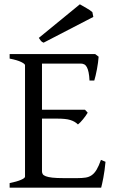

<svg xmlns="http://www.w3.org/2000/svg" viewBox="-20 -864 536 884"><path d="M465.8 -119.1Q461.9 -77.1 455.8 -45.7Q449.7 -14.2 445.8 0H24.4V-21Q57.6 -27.8 76.4 -35.9Q95.2 -43.9 95.2 -50.8V-564Q95.2 -569.8 77.4 -578.6Q59.6 -587.4 24.4 -594.2V-615.2H418L434.1 -603Q433.1 -590.3 431.2 -575.2Q429.2 -560.1 426.3 -544.9Q423.3 -529.8 420.2 -516.1Q417 -502.4 414.1 -493.2H392.1Q391.1 -515.6 387.9 -530.8Q384.8 -545.9 379.9 -554.9Q375 -564 367.9 -567.6Q360.8 -571.3 352.1 -571.3H173.3V-358.9H371.1L383.8 -345.2Q379.9 -338.4 374.3 -330.6Q368.7 -322.8 362.5 -315.2Q356.4 -307.6 350.3 -301.3Q344.2 -294.9 338.9 -291Q331.5 -298.3 323 -303.2Q314.5 -308.1 303.5 -311.5Q292.5 -314.9 277.6 -316.4Q262.7 -317.9 242.2 -317.9H173.3V-75.2Q173.3 -67.9 176.8 -62.3Q180.2 -56.6 190.9 -52.5Q201.7 -48.3 221.2 -46.1Q240.7 -43.9 272.9 -43.9H335.9Q358.4 -43.9 374.3 -46.4Q390.1 -48.8 402.3 -57.4Q414.6 -65.9 424.6 -82.5Q434.6 -99.1 444.8 -127.9ZM180.7 -667.5Q172.4 -670.9 168.7 -675.5Q165 -680.2 158.7 -689.5L347.7 -844.2Q352.5 -841.3 360.8 -836.7Q369.1 -832 377.9 -826.9Q386.7 -821.8 394 -816.9Q401.4 -812 405.3 -808.1L409.7 -786.1Z"/></svg>

Font: Gentium Plus Am
Style: Regular
Weight: 400
Designer: J. Victor Gaultney, Annie Olsen, Iska Routamaa, Becca Hirsbrunner
Foundry: SIL International
Version: Version 5.000